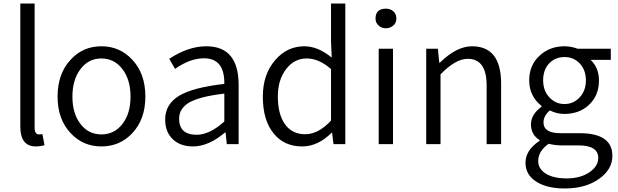

<svg xmlns="http://www.w3.org/2000/svg" viewBox="-20 -816 3500 1087"><path d="M95 -99V-796H176V-93Q176 -55 201 -55Q210 -55 220 -57L232 6Q209 13 183 13Q95 13 95 -99Z M381 -61Q306 -140 306 -269Q306 -400 381 -479Q450 -554 554 -554Q658 -554 728 -479Q803 -400 803 -269Q803 -140 728 -61Q658 13 554 13Q451 13 381 -61ZM673 -114Q719 -173 719 -269Q719 -365 673 -425Q627 -485 554 -485Q481 -485 436 -425Q390 -366 390 -269Q390 -173 436 -114Q481 -55 554 -55Q627 -55 673 -114Z M960 -26Q915 -68 915 -139Q915 -227 996 -275Q1074 -321 1250 -341Q1252 -486 1135 -486Q1056 -486 971 -426L938 -483Q1046 -554 1148 -554Q1331 -554 1331 -335V0H1264L1257 -66H1254Q1161 13 1072 13Q1003 13 960 -26ZM1250 -128V-286Q1111 -270 1050 -235Q994 -201 994 -144Q994 -53 1094 -53Q1166 -53 1250 -128Z M1529 -61Q1468 -135 1468 -269Q1468 -396 1539 -477Q1606 -554 1703 -554Q1780 -554 1858 -490L1854 -584V-796H1935V0H1868L1860 -65H1858Q1780 13 1691 13Q1588 13 1529 -61ZM1854 -133V-425Q1786 -485 1716 -485Q1646 -485 1600 -425Q1553 -364 1553 -270Q1553 -170 1593 -113Q1634 -56 1708 -56Q1782 -56 1854 -133Z M2124 -540H2205V0H2124ZM2123 -672Q2106 -687 2106 -711Q2106 -767 2165 -767Q2190 -767 2207 -752Q2224 -736 2224 -711Q2224 -687 2207 -672Q2189 -656 2165 -656Q2139 -656 2123 -672Z M2393 -540H2459L2467 -461H2470Q2565 -554 2652 -554Q2817 -554 2817 -343V0H2735V-333Q2735 -483 2628 -483Q2559 -483 2474 -395V0H2393Z M3017 213Q2955 174 2955 105Q2955 34 3035 -19V-23Q2986 -53 2986 -112Q2986 -168 3046 -212V-216Q2976 -272 2976 -361Q2976 -447 3035 -501Q3092 -554 3176 -554Q3213 -554 3251 -540H3438V-477H3324Q3371 -432 3371 -360Q3371 -275 3314 -222Q3259 -171 3176 -171Q3131 -171 3093 -191Q3057 -160 3057 -123Q3057 -62 3153 -62H3261Q3447 -62 3447 66Q3447 142 3374 195Q3297 251 3178 251Q3077 251 3017 213ZM3261 -264Q3297 -302 3297 -361Q3297 -421 3261 -458Q3227 -493 3176 -493Q3124 -493 3090 -458Q3055 -422 3055 -361Q3055 -302 3091 -264Q3126 -227 3176 -227Q3226 -227 3261 -264ZM3319 158Q3367 124 3367 78Q3367 7 3254 7H3155Q3124 7 3086 -2Q3027 40 3027 95Q3027 140 3070 167Q3113 194 3189 194Q3267 194 3319 158Z"/></svg>

Font: KaiGen Gothic SC Normal
Style: Regular
Weight: 300
Designer: Ryoko NISHIZUKA Ë•øÂ°öÊ∂ºÂ≠ê (kana & ideographs); Paul D. Hunt (Latin, Greek & Cyrillic); Wenlong ZHANG Âº†ÊñáÈæô (bopom
Version: Version 1.001 October 10, 2014